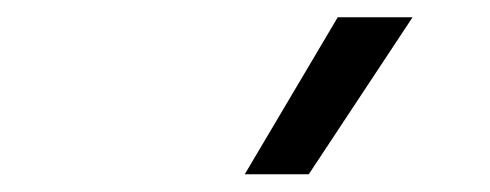

<svg xmlns="http://www.w3.org/2000/svg" viewBox="-20 -828 566 222"><path d="M263 -626.5 370.5 -808H457L337 -626.5Z"/></svg>

Font: Encode Sans SC
Style: Regular
Weight: 400
Version: Version 3.002